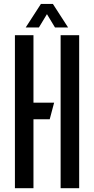

<svg xmlns="http://www.w3.org/2000/svg" viewBox="-20 -984 492 1004"><path d="M58 0V-800H155V0ZM117 -360.5V-447H263L240 -360.5ZM297 0V-800H394V0ZM114.5 -840.5 194 -963.5H256.5L336 -840.5H267.5L225.5 -910L183.5 -840.5Z"/></svg>

Font: Big Shoulders Stencil Text Thin SemiBold
Style: Regular
Weight: 600
Version: Version 2.001